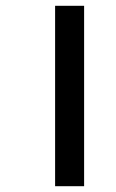

<svg xmlns="http://www.w3.org/2000/svg" viewBox="-20 -642 401 662"><path d="M170 0H270V-622H170Z"/></svg>

Font: Noto Sans Gurmukhi UI ExtraCondensed SemiBold
Style: Regular
Weight: 600
Width: 2
Designer: Jelle Bosma - Monotype Design Team
Foundry: Monotype Imaging Inc.
Version: Version 2.004